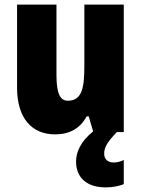

<svg xmlns="http://www.w3.org/2000/svg" viewBox="-20 -573 611 833"><path d="M432 94C432 66 445 44 487 0H517V-553H346V-289C346 -194 337 -136 274 -136C238 -136 225 -174 225 -248V-553H54V-193C54 -60 118 10 219 10C281 10 327 -15 356 -68H365L384 -3C328 43 310 88 310 128C310 198 357 240 439 240C473 240 499 233 517 226V121C506 127 490 132 473 132C447 132 432 117 432 94Z"/></svg>

Font: Noto Sans Armenian Condensed Black
Style: Regular
Weight: 900
Width: 3
Designer: Monotype Design Team
Foundry: Monotype Imaging Inc.
Version: Version 2.008